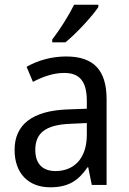

<svg xmlns="http://www.w3.org/2000/svg" viewBox="-20 -786 548 816"><path d="M398 -756V-766H295C273 -721 235 -661 202 -618V-606H258C303 -642 373 -718 398 -756ZM261 -546C197 -546 138 -528 93 -502L120 -438C162 -460 206 -476 253 -476C316 -476 349 -443 349 -357V-324L269 -321C117 -316 42 -256 42 -149C42 -49 101 10 193 10C270 10 312 -17 352 -75H355L370 0H433V-364C433 -486 380 -546 261 -546ZM281 -260 349 -263V-213C349 -111 293 -59 216 -59C164 -59 130 -87 130 -149C130 -218 170 -256 281 -260Z"/></svg>

Font: Noto Sans Lao Looped SemiCondensed
Style: Regular
Weight: 400
Width: 4
Designer: Mark Frömberg, Ben Mitchell
Foundry: The Fontpad Ltd
Version: Version 1.002